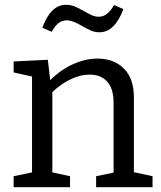

<svg xmlns="http://www.w3.org/2000/svg" viewBox="-20 -783 674 803"><path d="M540 -63 618 -46V0H382V-46L455 -61V-353Q455 -412 428.5 -441.5Q402 -471 354 -471Q318 -471 277.5 -452.5Q237 -434 199 -398V-62L273 -46V0H37V-46L114 -62V-463L37 -480V-526L180 -533L190 -448Q236 -493 287.5 -515.5Q339 -538 388 -538Q457 -538 499 -495.5Q541 -453 540 -372ZM322 -675Q319 -677 305.5 -684Q292 -691 280.5 -694.5Q269 -698 259 -698Q240 -698 225 -686.5Q210 -675 196 -650L157 -667Q192 -763 256 -763Q275 -763 291.5 -756.5Q308 -750 332 -736Q353 -724 366 -718.5Q379 -713 393 -713Q430 -713 457 -762L496 -745Q460 -648 396 -648Q377 -648 360.5 -655Q344 -662 322 -675Z"/></svg>

Font: Bitter Pro
Style: Regular
Weight: 400
Designer: Sol Matas, and Bitter project Authors
Foundry: Sol Matas
Version: Version 1.010